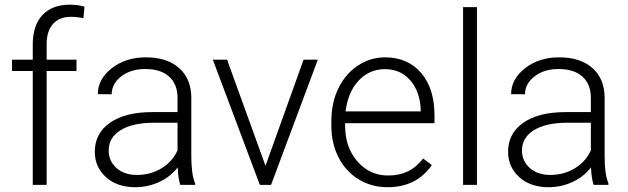

<svg xmlns="http://www.w3.org/2000/svg" viewBox="-20 -780 2650 810"><path d="M118.2 0V-480.5H30.8V-528.3H118.2V-592.3Q118.2 -673.3 159.4 -716.8Q200.7 -760.3 274.4 -760.3Q307.6 -760.3 336.4 -752L332 -703.1Q307.6 -709 278.8 -709Q230.5 -709 203.6 -679Q176.8 -648.9 176.8 -593.8V-528.3H302.7V-480.5H176.8V0Z M740.7 0Q731.9 -24.9 729.5 -73.7Q698.7 -33.7 651.1 -12Q603.5 9.8 550.3 9.8Q474.1 9.8 427 -32.7Q379.9 -75.2 379.9 -140.1Q379.9 -217.3 444.1 -262.2Q508.3 -307.1 623 -307.1H729V-367.2Q729 -423.8 694.1 -456.3Q659.2 -488.8 592.3 -488.8Q531.2 -488.8 491.2 -457.5Q451.2 -426.3 451.2 -382.3L392.6 -382.8Q392.6 -445.8 451.2 -491.9Q509.8 -538.1 595.2 -538.1Q683.6 -538.1 734.6 -493.9Q785.6 -449.7 787.1 -370.6V-120.6Q787.1 -43.9 803.2 -5.9V0ZM557.1 -42Q615.7 -42 661.9 -70.3Q708 -98.6 729 -146V-262.2H624.5Q537.1 -261.2 487.8 -230.2Q438.5 -199.2 438.5 -145Q438.5 -100.6 471.4 -71.3Q504.4 -42 557.1 -42Z M1100.1 -80.6 1260.7 -528.3H1320.8L1123.5 0H1076.2L877.9 -528.3H938Z M1614.7 9.8Q1547.4 9.8 1492.9 -23.4Q1438.5 -56.6 1408.2 -116Q1377.9 -175.3 1377.9 -249V-270Q1377.9 -346.2 1407.5 -407.2Q1437 -468.3 1489.7 -503.2Q1542.5 -538.1 1604 -538.1Q1700.2 -538.1 1756.6 -472.4Q1813 -406.7 1813 -293V-260.3H1436V-249Q1436 -159.2 1487.5 -99.4Q1539.1 -39.6 1617.2 -39.6Q1664.1 -39.6 1700 -56.6Q1735.8 -73.7 1765.1 -111.3L1801.8 -83.5Q1737.3 9.8 1614.7 9.8ZM1604 -488.3Q1538.1 -488.3 1492.9 -439.9Q1447.8 -391.6 1438 -310.1H1754.9V-316.4Q1752.4 -392.6 1711.4 -440.4Q1670.4 -488.3 1604 -488.3Z M1992.2 0H1933.6V-750H1992.2Z M2484.4 0Q2475.6 -24.9 2473.1 -73.7Q2442.4 -33.7 2394.8 -12Q2347.2 9.8 2293.9 9.8Q2217.8 9.8 2170.7 -32.7Q2123.5 -75.2 2123.5 -140.1Q2123.5 -217.3 2187.7 -262.2Q2252 -307.1 2366.7 -307.1H2472.7V-367.2Q2472.7 -423.8 2437.7 -456.3Q2402.8 -488.8 2335.9 -488.8Q2274.9 -488.8 2234.9 -457.5Q2194.8 -426.3 2194.8 -382.3L2136.2 -382.8Q2136.2 -445.8 2194.8 -491.9Q2253.4 -538.1 2338.9 -538.1Q2427.2 -538.1 2478.3 -493.9Q2529.3 -449.7 2530.8 -370.6V-120.6Q2530.8 -43.9 2546.9 -5.9V0ZM2300.8 -42Q2359.4 -42 2405.5 -70.3Q2451.7 -98.6 2472.7 -146V-262.2H2368.2Q2280.8 -261.2 2231.4 -230.2Q2182.1 -199.2 2182.1 -145Q2182.1 -100.6 2215.1 -71.3Q2248 -42 2300.8 -42Z"/></svg>

Font: SteelSelectRoboto
Style: Regular
Weight: 300
Designer: Google
Version: Version 2.137; 2017